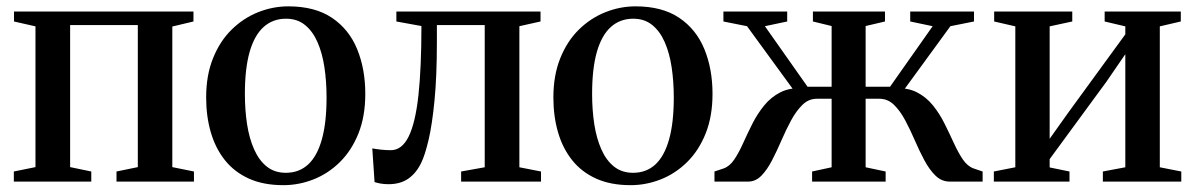

<svg xmlns="http://www.w3.org/2000/svg" viewBox="-20 -558 3672 590"><path d="M22.5 0V-31L89 -44.5V-477L23 -492V-522.5H574.5V-492L509.5 -476.5V-44.5L576 -31V0H338V-31L403.5 -44.5V-481H195.5V-44.5L260.5 -31V0Z M613.5 -258.5Q613.5 -327 634.8 -379.5Q656 -432 692 -467.2Q728 -502.5 773.2 -520.5Q818.5 -538.5 866 -538.5Q948 -538.5 1000.2 -503.2Q1052.5 -468 1077.5 -407Q1102.5 -346 1102.5 -269.5Q1102.5 -200.5 1081.5 -148Q1060.5 -95.5 1024.5 -60Q988.5 -24.5 943.5 -6.8Q898.5 11 850.5 11Q789.5 11 744.8 -9.2Q700 -29.5 671 -66Q642 -102.5 627.8 -151.5Q613.5 -200.5 613.5 -258.5ZM858.5 -27Q899 -27 926.8 -52.5Q954.5 -78 969 -129.5Q983.5 -181 983.5 -258Q983.5 -307 977 -350.8Q970.5 -394.5 955.8 -428.2Q941 -462 917.2 -481.2Q893.5 -500.5 859 -500.5Q818.5 -500.5 790.2 -475.2Q762 -450 747.2 -398.8Q732.5 -347.5 732.5 -269.5Q732.5 -220 739.2 -176.2Q746 -132.5 761 -98.8Q776 -65 800 -46Q824 -27 858.5 -27Z M1174 8Q1160 8 1149.2 6Q1138.5 4 1131 1.5L1124 -102Q1134.5 -100 1150.2 -98.2Q1166 -96.5 1181 -96.5Q1215 -96.5 1235.8 -138.5Q1256.5 -180.5 1265.8 -265.2Q1275 -350 1275 -478L1198 -492V-522.5H1641V-492L1576 -477.5V-44L1642.5 -31V0H1397V-31L1469.5 -44V-481H1322.5V-428.5Q1322.5 -323.5 1315.2 -249.2Q1308 -175 1297 -128.2Q1286 -81.5 1274.5 -58Q1259.5 -26.5 1235 -9.2Q1210.5 8 1174 8Z M1680.5 -258.5Q1680.5 -327 1701.8 -379.5Q1723 -432 1759 -467.2Q1795 -502.5 1840.2 -520.5Q1885.5 -538.5 1933 -538.5Q2015 -538.5 2067.2 -503.2Q2119.5 -468 2144.5 -407Q2169.5 -346 2169.5 -269.5Q2169.5 -200.5 2148.5 -148Q2127.5 -95.5 2091.5 -60Q2055.5 -24.5 2010.5 -6.8Q1965.5 11 1917.5 11Q1856.5 11 1811.8 -9.2Q1767 -29.5 1738 -66Q1709 -102.5 1694.8 -151.5Q1680.5 -200.5 1680.5 -258.5ZM1925.5 -27Q1966 -27 1993.8 -52.5Q2021.5 -78 2036 -129.5Q2050.5 -181 2050.5 -258Q2050.5 -307 2044 -350.8Q2037.5 -394.5 2022.8 -428.2Q2008 -462 1984.2 -481.2Q1960.5 -500.5 1926 -500.5Q1885.5 -500.5 1857.2 -475.2Q1829 -450 1814.2 -398.8Q1799.5 -347.5 1799.5 -269.5Q1799.5 -220 1806.2 -176.2Q1813 -132.5 1828 -98.8Q1843 -65 1867 -46Q1891 -27 1925.5 -27Z M2175.5 0V-31L2204 -40.5Q2223 -47.5 2237 -68.8Q2251 -90 2264 -119Q2277 -148 2292.2 -178.2Q2307.5 -208.5 2328.5 -234.2Q2349.5 -260 2379 -274.8Q2408.5 -289.5 2450.5 -286.5L2440 -252L2275.5 -477.5L2203 -492V-522.5H2399V-492L2330.5 -477.5L2461.5 -291.5H2535.5V-478L2478 -492V-522.5H2699.5V-492L2640 -478V-291.5H2715L2846 -477.5L2777 -492V-522.5H2973V-492L2900.5 -477.5L2736 -252L2725.5 -286.5Q2767.5 -289.5 2796.8 -274.8Q2826 -260 2846.8 -234.2Q2867.5 -208.5 2882.5 -178.2Q2897.5 -148 2910.8 -119Q2924 -90 2938.2 -68.8Q2952.5 -47.5 2971.5 -40.5L2999.5 -31V0H2898.5Q2873.5 0 2854.8 -18.2Q2836 -36.5 2820.5 -65.5Q2805 -94.5 2791 -127Q2777 -159.5 2761.5 -188.5Q2746 -217.5 2727 -236Q2708 -254.5 2682.5 -254.5H2640V-44L2701.5 -31V0H2475.5V-31L2535.5 -44V-254.5H2490Q2465 -254.5 2446 -236Q2427 -217.5 2411.2 -188.5Q2395.5 -159.5 2381.5 -127Q2367.5 -94.5 2352.5 -65.5Q2337.5 -36.5 2319.8 -18.2Q2302 0 2279 0Z M3034 0V-31L3100 -44V-477L3035 -492V-522.5H3275V-492L3205.5 -477V-131.5L3262 -211L3438 -452.5V-477L3374.5 -492V-522.5H3608.5V-492L3544 -477V-44L3610 -31V0H3369V-31L3438 -44V-391.5L3380 -307L3205.5 -69V-43.5L3266.5 -31V0Z"/></svg>

Font: Merriweather 96pt Medium
Style: Regular
Weight: 500
Version: Version 2.100